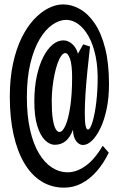

<svg xmlns="http://www.w3.org/2000/svg" viewBox="-20 -822 540 879"><path d="M269 -801.8Q308.6 -801.8 346.2 -780.3Q383.8 -758.8 413.8 -714.6Q443.8 -670.4 461.4 -601.3Q479 -532.2 479 -437Q479 -374.5 468.3 -323.2Q457.5 -272 439.7 -235.1Q421.9 -198.2 401.1 -178.2Q380.4 -158.2 359.9 -158.2Q342.8 -158.2 329.1 -175.5Q315.4 -192.9 314 -228Q289.1 -159.2 231 -159.2Q207 -159.2 185.5 -180.7Q164.1 -202.1 150.6 -245.8Q137.2 -289.6 137.2 -356.9Q137.2 -420.9 148.2 -472.4Q159.2 -523.9 178 -560.8Q196.8 -597.7 220.5 -617.4Q244.1 -637.2 270 -637.2Q291.5 -637.2 310.3 -620.8Q329.1 -604.5 336.9 -576.2L360.8 -619.1L392.1 -608.9Q385.7 -552.2 380.1 -496.6Q374.5 -440.9 371.3 -391.6Q368.2 -342.3 368.2 -303.2Q368.2 -264.2 371.8 -246.6Q375.5 -229 382.8 -229Q391.6 -229 400.9 -255.6Q410.2 -282.2 417.5 -329.3Q424.8 -376.5 426.8 -438Q429.2 -508.8 418 -563.5Q406.7 -618.2 385.7 -655.5Q364.7 -692.9 338.1 -711.9Q311.5 -731 283.2 -731Q252 -731 220 -709Q188 -687 161.6 -642.8Q135.3 -598.6 119.1 -532.2Q103 -465.8 103 -377Q103 -292 117.7 -227.5Q132.3 -163.1 158.2 -119.9Q184.1 -76.7 218 -54.9Q252 -33.2 290 -33.2Q330.6 -33.2 371.8 -62.5Q413.1 -91.8 450.2 -154.8L478 -123Q454.1 -73.7 422.4 -37.6Q390.6 -1.5 353 17.8Q315.4 37.1 273.9 37.1Q215.8 37.1 169.7 8.3Q123.5 -20.5 91.3 -75Q59.1 -129.4 42 -206.3Q24.9 -283.2 24.9 -378.9Q24.9 -463.4 39.6 -531Q54.2 -598.6 79.3 -649.4Q104.5 -700.2 136.2 -733.9Q168 -767.6 202.1 -784.7Q236.3 -801.8 269 -801.8ZM278.8 -579.1Q269.5 -579.1 260.3 -566.2Q251 -553.2 243.2 -531Q235.4 -508.8 229.5 -480.5Q223.6 -452.1 220.2 -421.1Q216.8 -390.1 216.8 -359.9Q216.8 -308.6 221.7 -277.3Q226.6 -246.1 234.6 -231.9Q242.7 -217.8 252 -217.8Q266.6 -217.8 279.8 -247.6Q293 -277.3 301.5 -333.5Q310.1 -389.6 310.1 -467.8Q310.1 -524.4 300.8 -551.8Q291.5 -579.1 278.8 -579.1Z"/></svg>

Font: BIZ UDMincho
Style: Bold
Weight: 700
Monospace: yes
Designer: TypeBank Co., Ltd.
Foundry: Morisawa Inc.
Version: Version 1.06